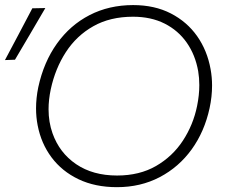

<svg xmlns="http://www.w3.org/2000/svg" viewBox="-39 -746 908 775"><path d="M433 9.5Q345 9.5 278 -22.5Q211 -54.5 169 -110.8Q127 -167 113 -240Q106.5 -273.5 106.5 -308.5Q106.5 -350 115.5 -394Q137.5 -495.5 190.8 -570Q244 -644.5 322.5 -685Q401 -725.5 498.5 -725.5Q585 -725.5 650.5 -691.8Q716 -658 756.8 -600Q797.5 -542 811 -467Q817 -434.5 817 -400.5Q817 -356 807 -309.5Q786.5 -215 734.8 -143.2Q683 -71.5 605.8 -31Q528.5 9.5 433 9.5ZM433.5 -37.5Q524 -37.5 590.8 -76Q657.5 -114.5 699.2 -178.2Q741 -242 756.5 -318Q765.5 -362 765.5 -402.5Q765.5 -431.5 761 -458.5Q749.5 -524 715 -573.5Q680.5 -623 625.5 -650.8Q570.5 -678.5 498 -678.5Q405.5 -678.5 337.8 -640.2Q270 -602 227 -535.8Q184 -469.5 166 -386Q157 -343.5 157 -305Q157 -253 173 -208Q201 -129 268.5 -83.2Q336 -37.5 433.5 -37.5ZM-19 -503.5Q9.5 -556.5 37 -609Q64 -661 91.5 -712.5L144 -713.5Q113 -660.5 82.8 -609Q52.5 -557.5 21.5 -505Z"/></svg>

Font: Heraclito ExtraLight
Style: Italic
Weight: 200
Italic angle: -12°
Designer: Kostas Bartsokas (font) & Cristiano Sobral (main changes)
Foundry: Kostas Bartsokas (font) & Cristiano Sobral (main changes)
Version: Version 1.00;July 8, 2020;FontCreator 13.0.0.2655 64-bit